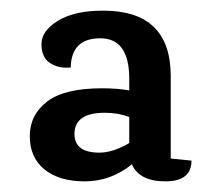

<svg xmlns="http://www.w3.org/2000/svg" viewBox="-20 -649 398 361"><path d="M340 -347Q340 -308 291 -308Q242 -308 228 -340Q188 -308 139.5 -308Q91 -308 63.5 -330.5Q36 -353 36 -393Q36 -433 68.5 -458Q101 -483 172 -483Q200 -483 223 -479V-501Q223 -577 168.5 -577Q114 -577 113 -522Q90 -520 74 -530.5Q58 -541 58 -566Q58 -591 89 -610Q120 -629 174 -629Q301 -629 301 -506V-351ZM177 -437Q120 -437 120 -397Q120 -362 167 -362Q192 -362 223 -380V-429Q202 -437 177 -437Z"/></svg>

Font: Karma SemiBold
Style: Regular
Weight: 600
Designer: Joana Correia
Foundry: Indian Type Foundry
Version: Version 1.202;PS 1.0;hotconv 1.0.78;makeotf.lib2.5.61930; tt